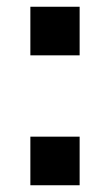

<svg xmlns="http://www.w3.org/2000/svg" viewBox="-20 -597 326 569"><path d="M70 -577H216V-433H70ZM70 -192H216V-48H70Z"/></svg>

Font: 42dot Sans ExtraBold
Style: Regular
Weight: 800
Designer: 42dot
Version: Version 1.000